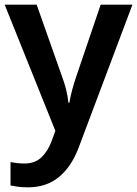

<svg xmlns="http://www.w3.org/2000/svg" viewBox="-20 -562 587 822"><path d="M0 -542H137L245 -236Q256 -207 263 -179Q270 -151 273 -122H277Q281 -147 289 -177Q297 -207 307 -236L411 -542H547L316 72Q285 153 231.5 196.5Q178 240 100 240Q75 240 57 237.5Q39 235 25 232V132Q36 134 51.5 136Q67 138 84 138Q131 138 158.5 110.5Q186 83 201 42L217 -2Z"/></svg>

Font: Noto Sans Tamil SemiBold
Style: Regular
Weight: 600
Designer: Jelle Bosma - Monotype Design Team
Foundry: Monotype Imaging Inc.
Version: Version 2.004; ttfautohint (v1.8.4.7-5d5b)